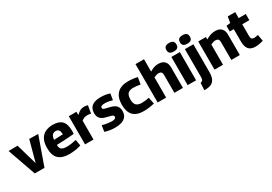

<svg xmlns="http://www.w3.org/2000/svg" viewBox="37 -1880 4537 3207"><g transform="rotate(-30 2305.0 -276.5)"><path d="M197 0 6 -543 180 -545 296 -141 405 -545 577 -543 384 0Z M854 10Q727 10 657 -53.5Q587 -117 587 -261Q587 -368 622.5 -432.5Q658 -497 720 -525.5Q782 -554 860 -554Q980 -554 1036.5 -495Q1093 -436 1093 -303Q1093 -279 1091 -248Q1057 -245 1004.5 -240.5Q952 -236 888.5 -232.5Q825 -229 757 -228Q756 -223 756 -215Q756 -165 786.5 -141.5Q817 -118 884 -118Q926 -118 974 -124.5Q1022 -131 1070 -142L1089 -24Q1036 -7 979 1.5Q922 10 854 10ZM757 -325Q811 -326 859 -328.5Q907 -331 930 -332Q928 -392 909 -415.5Q890 -439 850 -439Q816 -439 790 -416Q764 -393 757 -325Z M1315 -544V-481Q1357 -520 1389.5 -537Q1422 -554 1466 -554Q1482 -554 1499.5 -551.5Q1517 -549 1536 -543L1510 -395Q1474 -404 1441 -404Q1415 -404 1388 -395.5Q1361 -387 1330 -365V0H1167V-544Z M1550 -21 1568 -139Q1592 -131 1625 -124.5Q1658 -118 1691.5 -114Q1725 -110 1753 -110Q1829 -110 1829 -154Q1829 -181 1792 -192Q1755 -203 1694 -218Q1627 -233 1592.5 -271Q1558 -309 1558 -374Q1558 -554 1784 -554Q1834 -554 1879 -546.5Q1924 -539 1959 -526L1939 -406Q1905 -417 1869 -423.5Q1833 -430 1784 -430Q1712 -430 1712 -389Q1712 -364 1740 -355.5Q1768 -347 1822 -335Q1870 -325 1907.5 -307.5Q1945 -290 1966.5 -257Q1988 -224 1988 -170Q1988 -103 1955.5 -63.5Q1923 -24 1869 -7Q1815 10 1750 10Q1696 10 1646.5 2.5Q1597 -5 1550 -21Z M2030 -264Q2030 -408 2102.5 -481Q2175 -554 2312 -554Q2359 -554 2408 -548.5Q2457 -543 2493 -533L2471 -402Q2396 -417 2330 -417Q2265 -417 2231.5 -384Q2198 -351 2198 -269Q2198 -189 2233.5 -157.5Q2269 -126 2334 -126Q2369 -126 2404 -130Q2439 -134 2478 -142L2504 -17Q2461 -5 2405.5 2.5Q2350 10 2298 10Q2163 10 2096.5 -57.5Q2030 -125 2030 -264Z M2567 0V-740H2731V-501Q2773 -528 2812.5 -541Q2852 -554 2896 -554Q2974 -554 3014.5 -513Q3055 -472 3055 -396V0H2890V-344Q2890 -382 2873 -399Q2856 -416 2826 -416Q2802 -416 2779 -408.5Q2756 -401 2731 -390V0Z M3228 -602Q3178 -602 3154.5 -622Q3131 -642 3131 -684Q3131 -726 3154 -746Q3177 -766 3228 -766Q3278 -766 3301 -746Q3324 -726 3324 -684Q3324 -642 3301.5 -622Q3279 -602 3228 -602ZM3146 0V-544H3309V0Z M3488 -602Q3438 -602 3415 -622Q3392 -642 3392 -684Q3392 -726 3415 -746Q3438 -766 3488 -766Q3538 -766 3561 -746Q3584 -726 3584 -684Q3584 -642 3561.5 -622Q3539 -602 3488 -602ZM3570 -544V-6Q3570 99 3528.5 152.5Q3487 206 3396 211Q3373 215 3345 212L3353 74Q3364 73 3370 70Q3388 64 3397.5 47.5Q3407 31 3407 -3V-544Z M3664 0V-544H3812V-497Q3861 -526 3903 -540Q3945 -554 3993 -554Q4073 -554 4112.5 -511.5Q4152 -469 4152 -398V0H3988V-344Q3988 -382 3971 -399.5Q3954 -417 3923 -417Q3899 -417 3876 -409.5Q3853 -402 3828 -390V0Z M4446 10Q4365 10 4323 -37Q4281 -84 4281 -188V-425H4203V-534L4281 -544L4300 -660H4444V-544H4581V-425H4444V-201Q4444 -160 4458.5 -144Q4473 -128 4504 -128Q4521 -128 4539.5 -131.5Q4558 -135 4581 -140L4603 -16Q4561 -2 4522 4Q4483 10 4446 10Z"/></g></svg>

Font: Georama
Style: Bold
Weight: 700
Designer: Jean-Baptiste Levee
Foundry: Production Type
Version: Version 1.000